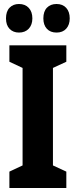

<svg xmlns="http://www.w3.org/2000/svg" viewBox="-20 -941 379 961"><path d="M312 0H27V-82L93 -113V-601L27 -632V-714H312V-632L245 -601V-113L312 -82ZM10 -849Q10 -884 28 -902.5Q46 -921 75 -921Q106 -921 124 -901.5Q142 -882 142 -849Q142 -817 124 -797.5Q106 -778 75 -778Q46 -778 28 -796.5Q10 -815 10 -849ZM197 -849Q197 -884 215 -902.5Q233 -921 263 -921Q294 -921 311.5 -901.5Q329 -882 329 -849Q329 -817 311.5 -797.5Q294 -778 263 -778Q232 -778 214.5 -797Q197 -816 197 -849Z"/></svg>

Font: Noto Sans Lao Looped ExtraCondensed ExtraBold
Style: Regular
Weight: 800
Width: 2
Designer: Mark Frömberg, Ben Mitchell
Foundry: The Fontpad Ltd
Version: Version 1.002; ttfautohint (v1.8.4.7-5d5b)